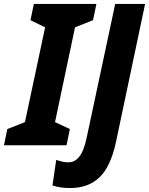

<svg xmlns="http://www.w3.org/2000/svg" viewBox="-58 -734 753 970"><path d="M-38 0 -21 -82 68 -117 170 -596 96 -632 113 -714H429L412 -632L321 -596L220 -117L295 -82L278 0ZM297 216Q268 216 246.5 212.5Q225 209 207 203L226 74Q241 79 255.5 82.5Q270 86 287 86Q314 86 332.5 68.5Q351 51 362 23Q373 -5 380 -39L524 -714H675L528 -17Q501 109 444 162.5Q387 216 297 216Z"/></svg>

Font: Noto Sans Condensed ExtraBold
Style: Italic
Weight: 800
Width: 3
Italic angle: -12°
Designer: Monotype Design Team
Foundry: Monotype Imaging Inc.
Version: Version 2.013; ttfautohint (v1.8.4.7-5d5b)